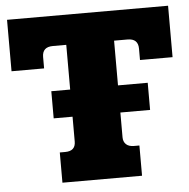

<svg xmlns="http://www.w3.org/2000/svg" viewBox="-49 -692 730 740"><g transform="rotate(-5 316.5 -322.0)"><path d="M502 -445V-489Q502 -528 461 -528H409V-355H524V-250H409V-154Q409 -137 419.5 -127Q430 -117 450 -117H471V0H163V-117H184Q224 -117 224 -154V-250H151V-355H224V-528H172Q131 -528 131 -489V-445H5V-644H628V-445Z"/></g></svg>

Font: Pridi
Style: Bold
Weight: 700
Designer: Katatrad Team
Foundry: CadsonDemak
Version: Version 1.001